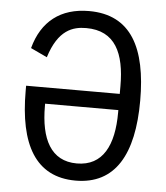

<svg xmlns="http://www.w3.org/2000/svg" viewBox="-52 -756 704 815"><g transform="rotate(5 300.0 -349.0)"><path d="M300 12C469 12 544 -121 544 -350C544 -573 475 -710 295 -710C174 -710 94 -648 63 -532L133 -499C170 -618 232 -637 289 -637C413 -637 455 -544 455 -404V-371H56V-349C56 -121 129 12 300 12ZM299 -61C188 -61 143 -152 143 -292V-302H455V-292C455 -152 410 -61 299 -61Z"/></g></svg>

Font: IBM Mono
Style: Regular
Weight: 400
Monospace: yes
Designer: Mike Abbink, Paul van der Laan, Pieter van Rosmalen
Foundry: Bold Monday
Version: Version 2.3